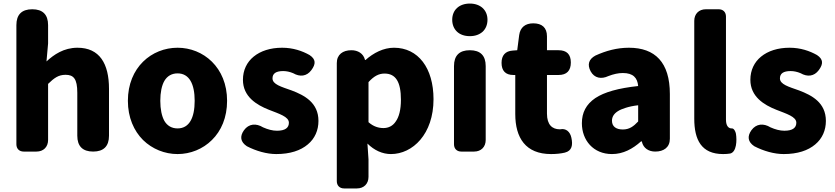

<svg xmlns="http://www.w3.org/2000/svg" viewBox="-20 -851 4688 1078"><path d="M72 -399V-41C72 -16 88 0 113 0H161H185C224 0 250 -26 250 -65V-380C284 -413 308 -431 348 -431C393 -431 414 -409 414 -330V-89C414 -30 444 0 503 0C562 0 592 -30 592 -89V-352C592 -494 539 -583 415 -583C338 -583 282 -544 241 -506L250 -607V-710C250 -769 220 -799 161 -799C102 -799 72 -769 72 -710Z M1170 -65C1222 -116 1255 -191 1255 -285C1255 -473 1121 -583 977 -583C832 -583 698 -473 698 -285C698 -191 732 -116 783 -65C835 -14 905 14 977 14C1049 14 1119 -14 1170 -65ZM903 -397C919 -424 944 -439 977 -439C1043 -439 1073 -379 1073 -285C1073 -190 1043 -130 977 -130C944 -130 919 -145 903 -172C888 -199 880 -238 880 -285C880 -332 888 -371 903 -397Z M1404 -533C1366 -502 1344 -457 1344 -403C1344 -308 1421 -262 1489 -235C1547 -212 1602 -196 1602 -162C1602 -134 1582 -117 1535 -117C1510 -117 1484 -124 1457 -136C1418 -160 1377 -157 1350 -120C1325 -85 1330 -54 1366 -30C1418 -3 1478 14 1531 14C1609 14 1668 -6 1708 -40C1748 -73 1768 -120 1768 -172C1768 -275 1689 -316 1618 -343C1559 -364 1510 -377 1510 -411C1510 -438 1529 -452 1570 -452C1588 -452 1607 -448 1626 -440C1664 -418 1702 -422 1728 -457C1754 -492 1754 -518 1718 -542C1677 -565 1626 -583 1564 -583C1498 -583 1443 -565 1404 -533Z M1871 -181V166C1871 191 1887 207 1912 207H1960H1984C2023 207 2049 181 2049 142V44L2043 -45C2081 -7 2127 14 2175 14C2297 14 2414 -98 2414 -294C2414 -469 2328 -583 2192 -583C2133 -583 2077 -554 2032 -514H2029V-516C2020 -551 1989 -569 1953 -569C1905 -569 1871 -545 1871 -497ZM2202 -169C2185 -143 2160 -132 2133 -132C2106 -132 2077 -140 2049 -165V-277V-390C2079 -423 2106 -438 2139 -438C2202 -438 2231 -391 2231 -291C2231 -234 2220 -194 2202 -169Z M2707 -284V-480C2707 -539 2677 -569 2618 -569C2559 -569 2529 -539 2529 -480V-41C2529 -16 2545 0 2570 0H2618H2642C2681 0 2707 -26 2707 -65ZM2546 -673C2563 -657 2588 -648 2618 -648C2648 -648 2672 -657 2690 -673C2707 -689 2717 -712 2717 -740C2717 -795 2677 -831 2618 -831C2558 -831 2519 -795 2519 -740C2519 -712 2529 -689 2546 -673Z M3051 -321V-430H3116C3162 -430 3185 -454 3185 -500C3185 -546 3162 -569 3116 -569H3051V-647C3051 -696 3023 -720 2974 -720C2930 -720 2901 -698 2895 -654L2884 -569L2858 -567C2817 -564 2796 -540 2796 -498C2796 -454 2818 -430 2862 -430H2873V-320V-211C2873 -77 2931 14 3074 14C3104 14 3130 11 3151 6C3192 -4 3197 -37 3188 -78C3181 -111 3158 -132 3125 -125C3124 -125 3124 -125 3123 -125C3081 -125 3051 -150 3051 -213Z M3322 -300C3271 -265 3247 -219 3247 -159C3247 -64 3311 14 3416 14C3479 14 3532 -15 3579 -57H3584V-55C3592 -19 3622 0 3659 0C3707 0 3741 -24 3741 -72V-161V-323C3741 -501 3658 -583 3511 -583C3444 -583 3382 -566 3323 -539C3286 -519 3276 -489 3296 -451C3317 -412 3356 -405 3396 -424C3425 -435 3451 -441 3477 -441C3535 -441 3559 -414 3563 -368C3452 -356 3373 -334 3322 -300ZM3494 -246C3513 -252 3536 -257 3563 -260V-169C3537 -141 3513 -124 3477 -124C3440 -124 3416 -140 3416 -173C3416 -193 3425 -211 3448 -226C3460 -234 3475 -240 3494 -246Z M4056 -489V-758C4056 -783 4040 -799 4015 -799H3967H3943C3904 -799 3878 -773 3878 -734V-185C3878 -66 3918 14 4040 14C4055 14 4068 13 4080 11C4116 2 4118 -63 4112 -100C4110 -112 4101 -131 4089 -130C4088 -130 4088 -130 4087 -130C4073 -130 4056 -141 4056 -179Z M4253 -533C4215 -502 4193 -457 4193 -403C4193 -308 4270 -262 4338 -235C4396 -212 4451 -196 4451 -162C4451 -134 4431 -117 4384 -117C4359 -117 4333 -124 4306 -136C4267 -160 4226 -157 4199 -120C4174 -85 4179 -54 4215 -30C4267 -3 4327 14 4380 14C4458 14 4517 -6 4557 -40C4597 -73 4617 -120 4617 -172C4617 -275 4538 -316 4467 -343C4408 -364 4359 -377 4359 -411C4359 -438 4378 -452 4419 -452C4437 -452 4456 -448 4475 -440C4513 -418 4551 -422 4577 -457C4603 -492 4603 -518 4567 -542C4526 -565 4475 -583 4413 -583C4347 -583 4292 -565 4253 -533Z"/></svg>

Font: GenSenRounded2 TW H
Style: Regular
Weight: 900
Version: Version 2.100;PS 2.1;hotconv 16.6.51;makeotf.lib2.5.65220 DE